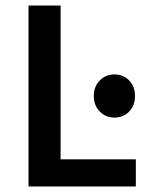

<svg xmlns="http://www.w3.org/2000/svg" viewBox="-20 -674 542 694"><path d="M83 0V-654H199V-98H471V0ZM394 -249Q362 -249 340.5 -271Q319 -293 319 -327Q319 -361 340.5 -383Q362 -405 394 -405Q426 -405 447 -383Q468 -361 468 -327Q468 -293 447 -271Q426 -249 394 -249Z"/></svg>

Font: Giro Sans Semibold
Style: Regular
Weight: 600
Designer: Paul D. Hunt
Foundry: Adobe Systems Incorporated
Version: Version 1.000;PS 1.0;hotconv 1.0.88;makeotf.lib2.5.647800